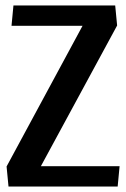

<svg xmlns="http://www.w3.org/2000/svg" viewBox="-20 -680 460 700"><path d="M407 -587 129 -74H416L409 0H11L4 -73L281 -586H22L29 -660H400Z"/></svg>

Font: Sansita
Style: Regular
Weight: 400
Designer: Pablo Cosgaya
Foundry: Omnibus-Type
Version: Version 1.006;hotconv 1.0.109;makeotfexe 2.5.65596